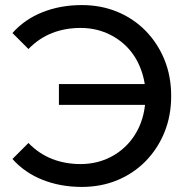

<svg xmlns="http://www.w3.org/2000/svg" viewBox="-20 -728 747 756"><path d="M212 -315V-397H550Q545 -429 534 -457Q515 -507 480.5 -542.5Q446 -578 399 -598Q352 -618 297 -618Q237 -618 185.5 -598Q134 -578 92 -535L29 -598Q77 -652 147.5 -680Q218 -708 302 -708Q378 -708 442 -681.5Q506 -655 553.5 -606.5Q601 -558 627.5 -493Q654 -428 654 -350Q654 -272 627.5 -207Q601 -142 553.5 -93.5Q506 -45 442 -18.5Q378 8 302 8Q218 8 147.5 -20Q77 -48 29 -102L92 -165Q134 -122 185.5 -102Q237 -82 297 -82Q352 -82 399 -102Q446 -122 480.5 -158Q515 -194 534 -243Q547 -277 551 -315Z"/></svg>

Font: Montserrat Z Med
Style: Regular
Weight: 500
Designer: Julieta Ulanovsky
Foundry: Julieta Ulanovsky
Version: Version 8.000